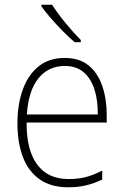

<svg xmlns="http://www.w3.org/2000/svg" viewBox="-20 -785 527 815"><path d="M255 -539Q318 -539 357 -506.5Q396 -474 414.5 -419Q433 -364 433 -297V-265H93Q92 -149 137.5 -87Q183 -25 271 -25Q311 -25 343 -33Q375 -41 414 -61V-23Q381 -7 346.5 1.5Q312 10 270 10Q196 10 148 -24Q100 -58 77 -119Q54 -180 54 -262Q54 -341 76.5 -404Q99 -467 143.5 -503Q188 -539 255 -539ZM255 -505Q186 -505 143.5 -453Q101 -401 94 -299H395Q396 -358 381 -405Q366 -452 335 -478.5Q304 -505 255 -505ZM201 -765Q223 -730 258 -687.5Q293 -645 323 -615V-606H297Q273 -626 246.5 -653Q220 -680 196 -707.5Q172 -735 156 -758V-765Z"/></svg>

Font: Noto Sans Telugu SemiCondensed ExtraLight
Style: Regular
Weight: 200
Width: 4
Designer: Jelle Bosma - Monotype Design Team
Foundry: Monotype Imaging Inc.
Version: Version 2.005; ttfautohint (v1.8.4.7-5d5b)